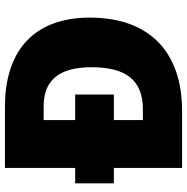

<svg xmlns="http://www.w3.org/2000/svg" viewBox="-10 -744 754 774"><g transform="rotate(-90 367.0 -357.0)"><path d="M324 -714H77V-431H15V-275H77V0H308C535 0 683 -123 683 -372C683 -593 554 -714 324 -714ZM326 -558C431 -558 483 -495 483 -365C483 -225 430 -158 313 -158H270V-275H373V-431H270V-558Z"/></g></svg>

Font: Noto Sans Lao UI Blk
Style: Regular
Weight: 900
Designer: Monotype Design Team
Foundry: Monotype Imaging Inc.
Version: Version 2.000